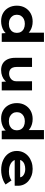

<svg xmlns="http://www.w3.org/2000/svg" viewBox="1268 -2048 791 3366"><g transform="rotate(90 1663.0 -364.5)"><path d="M351 11Q269 11 208 -24Q147 -59 113 -122Q79 -185 79 -265Q79 -346 114.5 -408.5Q150 -471 213 -506.5Q276 -542 358 -542Q405 -542 445.5 -530.5Q486 -519 517.5 -499.5Q549 -480 568 -456Q587 -432 590 -407L552 -398V-740H713V0H564L555 -132L587 -123Q584 -98 564 -74Q544 -50 512 -31Q480 -12 438.5 -0.5Q397 11 351 11ZM397 -125Q446 -125 482 -143Q518 -161 537 -192.5Q556 -224 556 -265Q556 -307 537 -338.5Q518 -370 482 -387.5Q446 -405 397 -405Q349 -405 313.5 -387.5Q278 -370 258 -338.5Q238 -307 238 -265Q238 -224 258 -192.5Q278 -161 313.5 -143Q349 -125 397 -125Z M1208 11Q1141 11 1093 -18Q1045 -47 1019 -102.5Q993 -158 993 -237V-531H1153V-264Q1153 -220 1165.5 -190Q1178 -160 1204 -144.5Q1230 -129 1270 -129Q1297 -129 1321 -138Q1345 -147 1364 -163Q1383 -179 1393.5 -202Q1404 -225 1404 -253V-531H1564V0H1414L1407 -109L1436 -121Q1424 -87 1392.5 -56.5Q1361 -26 1313.5 -7.5Q1266 11 1208 11Z M2059 11Q1977 11 1916 -24Q1855 -59 1821 -122Q1787 -185 1787 -265Q1787 -346 1822.5 -408.5Q1858 -471 1921 -506.5Q1984 -542 2066 -542Q2113 -542 2153.5 -530.5Q2194 -519 2225.5 -499.5Q2257 -480 2276 -456Q2295 -432 2298 -407L2260 -398V-740H2421V0H2272L2263 -132L2295 -123Q2292 -98 2272 -74Q2252 -50 2220 -31Q2188 -12 2146.5 -0.5Q2105 11 2059 11ZM2105 -125Q2154 -125 2190 -143Q2226 -161 2245 -192.5Q2264 -224 2264 -265Q2264 -307 2245 -338.5Q2226 -370 2190 -387.5Q2154 -405 2105 -405Q2057 -405 2021.5 -387.5Q1986 -370 1966 -338.5Q1946 -307 1946 -265Q1946 -224 1966 -192.5Q1986 -161 2021.5 -143Q2057 -125 2105 -125Z M2961 10Q2860 10 2784.5 -25.5Q2709 -61 2667.5 -123Q2626 -185 2626 -263Q2626 -326 2650.5 -377.5Q2675 -429 2718 -465.5Q2761 -502 2818.5 -522Q2876 -542 2941 -542Q3005 -542 3059.5 -522Q3114 -502 3154.5 -466.5Q3195 -431 3216.5 -382Q3238 -333 3236 -274L3235 -227H2734L2711 -323H3105L3088 -302V-322Q3085 -349 3065 -369Q3045 -389 3013.5 -400.5Q2982 -412 2943 -412Q2895 -412 2857 -397Q2819 -382 2797.5 -351.5Q2776 -321 2776 -275Q2776 -232 2801 -198.5Q2826 -165 2873 -145.5Q2920 -126 2983 -126Q3041 -126 3079 -139.5Q3117 -153 3143 -171L3214 -67Q3180 -42 3139 -25Q3098 -8 3052.5 1Q3007 10 2961 10Z"/></g></svg>

Font: Lexend Giga
Style: Bold
Weight: 700
Version: Version 1.007